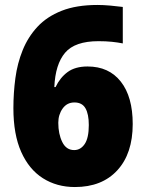

<svg xmlns="http://www.w3.org/2000/svg" viewBox="-20 -744 584 774"><path d="M282 10Q209 10 153 -25.5Q97 -61 65.5 -131.5Q34 -202 34 -308Q34 -369 42 -429Q50 -489 71.5 -542Q93 -595 131 -636Q169 -677 228.5 -700.5Q288 -724 373 -724Q396 -724 424.5 -721.5Q453 -719 475 -716V-569Q455 -573 431 -575.5Q407 -578 377 -578Q282 -578 242.5 -531.5Q203 -485 199 -393H204Q222 -431 252.5 -453.5Q283 -476 333 -476Q419 -476 467 -415Q515 -354 515 -244Q515 -125 453 -57.5Q391 10 282 10ZM279 -139Q305 -139 321.5 -163.5Q338 -188 338 -240Q338 -284 324.5 -307.5Q311 -331 280 -331Q250 -331 232.5 -306.5Q215 -282 215 -249Q215 -204 231 -171.5Q247 -139 279 -139Z"/></svg>

Font: Noto Sans Gurmukhi SemiCondensed Black
Style: Regular
Weight: 900
Width: 4
Designer: Jelle Bosma - Monotype Design Team
Foundry: Monotype Imaging Inc.
Version: Version 2.004; ttfautohint (v1.8.4.7-5d5b)